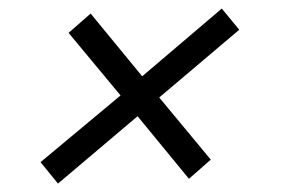

<svg xmlns="http://www.w3.org/2000/svg" viewBox="-20 -481 660 451"><path d="M116.2 -49.8 75.2 -100.1 263.2 -256.8 141.1 -403.8 192.9 -449.2 314 -301.8 501 -460.9 542 -411.1 354 -252 475.1 -106 423.8 -61 303.2 -208Z"/></svg>

Font: Archivo Light
Style: Italic
Weight: 300
Italic angle: -10°
Designer: Hector Gatti
Foundry: Omnibus-Type
Version: Version 2.001